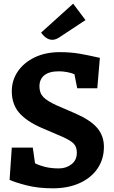

<svg xmlns="http://www.w3.org/2000/svg" viewBox="-20 -1012 617 1042"><path d="M32 -36 44 -211H158L170 -126Q190 -115 223.5 -106.5Q257 -98 300 -98Q339 -98 368 -120.5Q397 -143 397 -183Q397 -215 380 -232.5Q363 -250 318 -270L206 -318Q125 -353 84.5 -399.5Q44 -446 44 -517Q44 -576 76.5 -624Q109 -672 168 -700.5Q227 -729 304 -729Q364 -729 412.5 -720.5Q461 -712 522 -698L508 -533H399L384 -609Q369 -616 345.5 -620.5Q322 -625 300 -625Q247 -625 220.5 -603.5Q194 -582 194 -543Q194 -507 215.5 -485Q237 -463 288 -440L392 -395Q473 -359 508.5 -316.5Q544 -274 544 -215Q544 -148 509 -97Q474 -46 411.5 -18Q349 10 267 10Q187 10 124.5 -6Q62 -22 32 -36ZM203 -835 377 -992 444 -903 300 -808Q281 -796 264 -796Q231 -796 203 -835Z"/></svg>

Font: Enriqueta
Style: Bold
Weight: 700
Designer: Viviana Monsalve, Gustavo Ibarra
Foundry: 72Puntos
Version: Version 2.000